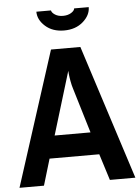

<svg xmlns="http://www.w3.org/2000/svg" viewBox="-59 -923 705 968"><g transform="rotate(-5 293.5 -438.5)"><path d="M427 -877.1Q427 -836.2 389.4 -803.4Q351.9 -770.6 293.7 -770.6Q235.4 -770.6 198.7 -803.4Q162 -836.2 162 -877.1H235.9Q238.1 -865.3 254.3 -854.9Q270.6 -844.5 294.5 -844.5Q318.4 -844.5 335.4 -854.9Q352.3 -865.3 353.2 -877.1ZM457.4 0 415.3 -133.4H163.8L123.8 0H0L218.9 -680.7H367.5L586.4 0ZM296.3 -566 199.4 -247.2H381L312.3 -475.2Q307.1 -490.9 303 -513.5Q298.9 -536.1 297.6 -550.8Z"/></g></svg>

Font: Puralecka Narrow
Style: Bold
Weight: 700
Designer: Hector Gatti, Marcela Romero, Pablo Cosgaya and Nicolas Silva
Version: Version 1.004;PS 001.004;hotconv 1.0.70;makeotf.lib2.5.58329